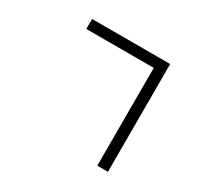

<svg xmlns="http://www.w3.org/2000/svg" viewBox="-165 -992 1331 1265"><g transform="rotate(30 500.0 -360.0)"><path d="M196 -694V-770H790V50H709V-694Z"/></g></svg>

Font: Noto Sans HK
Style: Regular
Weight: 400
Designer: Ryoko NISHIZUKA 西塚涼子 (kana, bopomofo & ideographs); Paul D. Hunt (Latin, Greek & Cyrillic); Sandoll Communications 산돌커뮤니
Foundry: Adobe
Version: Version 2.004-H2;hotconv 1.0.118;makeotfexe 2.5.65603